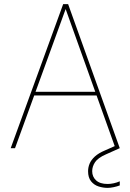

<svg xmlns="http://www.w3.org/2000/svg" viewBox="-20 -720 634 933"><path d="M32 0 287 -700H311L562 0H541L299 -676L53 0ZM131 -256 140 -274H456L465 -256ZM503 193Q481 193 459 186Q437 179 422.5 161Q408 143 408 112Q408 93 415.5 75Q423 57 441 40.5Q459 24 490 11L551 -16L562 0L495 30Q456 47 442 68Q428 89 428 112Q428 139 447 156.5Q466 174 503 174Q517 174 533 170.5Q549 167 562 161V181Q549 186 532.5 189.5Q516 193 503 193Z"/></svg>

Font: DM Sans 24pt Thin
Style: Regular
Weight: 250
Designer: Colophon Foundry, Jonny Pinhorn
Foundry: Colophon Foundry
Version: Version 4.004;gftools[0.9.30]